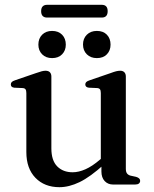

<svg xmlns="http://www.w3.org/2000/svg" viewBox="-20 -767 638 798"><path d="M401.5 -54.5V-89.5L399 -92.5V-380Q399 -391 395.5 -395.8Q392 -400.5 383.5 -401L349.5 -402.5Q341.5 -403.5 338 -407Q334.5 -410.5 334.5 -416Q334.5 -422 338.5 -426Q342.5 -430 353 -433.5L439 -463Q453.5 -468.5 462.8 -470.8Q472 -473 479.5 -473Q491 -473 497 -466.5Q503 -460 503 -449V-65.5Q503 -52.5 508 -46Q513 -39.5 522.5 -37L545.5 -32Q554 -29.5 558.2 -25.5Q562.5 -21.5 562.5 -15.5Q562.5 -8.5 557.2 -4.2Q552 0 541 0H450.5Q428.5 0 415 -14.5Q401.5 -29 401.5 -54.5ZM89.5 -135V-380Q89.5 -391 86 -395.8Q82.5 -400.5 74 -401L39.5 -402.5Q31.5 -403.5 28.2 -407Q25 -410.5 25 -416Q25 -422 28.8 -426Q32.5 -430 43 -433.5L129 -463Q144.5 -468.5 153.5 -470.8Q162.5 -473 169 -473Q181.5 -473 187.5 -466.5Q193.5 -460 193.5 -449V-150.5Q193.5 -100 217.8 -75.5Q242 -51 282 -51Q307 -51 335.2 -63.5Q363.5 -76 395.5 -103.5L417 -121.5L435 -103.5L413.5 -84.5Q355 -31.5 311 -10.2Q267 11 227 11Q165 11 127.2 -28Q89.5 -67 89.5 -135ZM196.5 -525.5Q171 -525.5 155.2 -541.2Q139.5 -557 139.5 -581.5Q139.5 -607 155.2 -622.8Q171 -638.5 196.5 -638.5Q222.5 -638.5 238 -622.8Q253.5 -607 253.5 -581.5Q253.5 -557 238 -541.2Q222.5 -525.5 196.5 -525.5ZM382.5 -525.5Q357 -525.5 341 -541.2Q325 -557 325 -582Q325 -607 341 -622.8Q357 -638.5 382.5 -638.5Q409 -638.5 424.2 -622.8Q439.5 -607 439.5 -581.5Q439.5 -557 424.2 -541.2Q409 -525.5 382.5 -525.5ZM151 -720.5Q151 -734 157.5 -740.5Q164 -747 175.5 -747H403Q415 -747 421.2 -740.5Q427.5 -734 427.5 -720.5Q427.5 -707 421.2 -700.5Q415 -694 403 -694H175.5Q164 -694 157.5 -700.5Q151 -707 151 -720.5Z"/></svg>

Font: Fraunces 28pt
Style: Regular
Weight: 400
Version: Version 1.000;[b76b70a41]